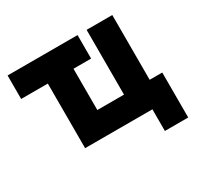

<svg xmlns="http://www.w3.org/2000/svg" viewBox="-141 -693 1022 991"><g transform="rotate(-30 369.5 -198.0)"><path d="M173 -385H14V-525H431V-385H326V-139H485V-525H638V-139H713V129H574V0H173Z"/></g></svg>

Font: Raleway ExtraBold
Style: Regular
Weight: 800
Designer: Matt McInerney, Pablo Impallari, Rodrigo Fuenzalida
Foundry: Matt McInerney, Pablo Impallari, Rodrigo Fuenzalida
Version: Version 4.026